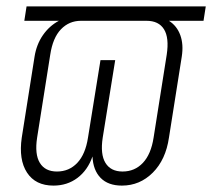

<svg xmlns="http://www.w3.org/2000/svg" viewBox="-20 -570 663 600"><path d="M147 10Q91 10 64.5 -30.5Q38 -71 48 -140L88 -393Q94 -431 114 -460Q134 -489 164 -505H56L63 -550H623L616 -505H508Q533 -489 543.5 -460Q554 -431 548 -393L508 -140Q498 -71 457.5 -30.5Q417 10 361 10Q318 10 294.5 -14Q271 -38 269 -81Q254 -38 222 -14Q190 10 147 10ZM158 -34Q196 -34 221.5 -61Q247 -88 255 -140L294 -382H340L301 -140Q293 -88 309.5 -61Q326 -34 363 -34Q401 -34 426.5 -61Q452 -88 460 -140L501 -399Q509 -452 492.5 -478.5Q476 -505 438 -505H233Q196 -505 170.5 -478.5Q145 -452 137 -399L96 -140Q88 -88 104.5 -61Q121 -34 158 -34Z"/></svg>

Font: JetBrains Mono NL Thin
Style: Italic
Weight: 100
Italic angle: -9°
Monospace: yes
Designer: Philipp Nurullin, Konstantin Bulenkov
Foundry: JetBrains
Version: Version 2.305; ttfautohint (v1.8.4.7-5d5b)